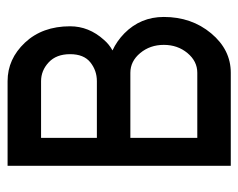

<svg xmlns="http://www.w3.org/2000/svg" viewBox="-81 -496 626 504"><g transform="rotate(-90 232.0 -244.0)"><path d="M48.8 48.8V-537.1H271Q329.1 -537.1 372.1 -491.5Q415 -445.8 415 -373Q415 -323.7 379.4 -284.2Q367.7 -270.5 351.6 -261.7Q376 -250.5 396.5 -230.5Q439.5 -188 439.5 -127Q439.5 -54.2 396.5 -2.7Q353.5 48.8 293 48.8H48.8ZM122.1 -214.8V-39.1H293Q323.2 -39.1 344.7 -64.9Q366.2 -90.8 366.2 -127Q366.2 -163.1 344.7 -189Q323.2 -214.8 293 -214.8H122.1ZM320.3 -429.2Q298.8 -449.2 271 -449.2H122.1V-302.7H271Q298.8 -302.7 320.3 -319.8Q341.8 -336.9 341.8 -373Q341.8 -409.2 320.3 -429.2Z"/></g></svg>

Font: Gap Sans
Style: Bold
Weight: 400
Designer: Alexandre Liziard and Etienne Ozeray
Foundry: Interstices.io
Version: Version 1.610